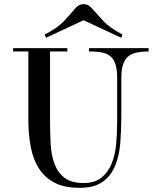

<svg xmlns="http://www.w3.org/2000/svg" viewBox="-20 -881 733 921"><path d="M43 -634V-650H303V-634H220V-308Q220 -246 223 -190.5Q226 -135 242 -93.5Q258 -52 290.5 -27.5Q323 -3 381 -3Q434 -3 466 -28.5Q498 -54 515 -95Q532 -136 537 -188Q542 -240 542 -293V-507Q542 -543 535.5 -567.5Q529 -592 514 -607Q499 -622 474.5 -628Q450 -634 414 -634H407V-650H693V-634Q657 -634 632 -628Q607 -622 591.5 -607Q576 -592 569 -567.5Q562 -543 562 -507V-328Q562 -258 557 -195Q552 -132 531.5 -84Q511 -36 471 -8Q431 20 361 20Q289 20 242 -4.5Q195 -29 167 -72.5Q139 -116 127.5 -176Q116 -236 116 -308V-634ZM201 -700 194 -715Q256 -747 286 -779Q316 -811 335 -834Q346 -848 356.5 -854.5Q367 -861 381 -861Q395 -861 405.5 -854.5Q416 -848 427 -834Q447 -811 477 -779Q507 -747 568 -715L561 -700L381 -784Z"/></svg>

Font: Elsie
Style: Regular
Weight: 400
Designer: Alejandro Inler
Foundry: Alejandro Inler
Version: 1.001